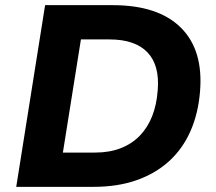

<svg xmlns="http://www.w3.org/2000/svg" viewBox="-20 -725 840 745"><path d="M43 0 155 -705H417Q594 -705 682 -617.5Q770 -530 756 -368Q749 -284 719 -216Q689 -148 636.5 -100Q584 -52 510.5 -26Q437 0 343 0ZM224 -133H349Q405 -133 448.5 -150Q492 -167 522.5 -198.5Q553 -230 570.5 -274.5Q588 -319 592 -375Q600 -472 552 -522Q504 -572 405 -572H294Z"/></svg>

Font: Nunito Sans 9pt ExtraBold
Style: Italic
Weight: 800
Italic angle: -9°
Version: Version 3.101;gftools[0.9.27]